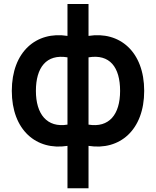

<svg xmlns="http://www.w3.org/2000/svg" viewBox="-20 -732 793 976"><path d="M430 225V9.5C588 34.5 713 -70.5 713 -270C713 -469.5 588 -574.5 430 -549.5V-711.5H323V-549.5C165 -574.5 40 -469.5 40 -270C40 -70.5 165 34.5 323 9.5V225ZM323 -98.5C219 -81.5 162.5 -151.5 162.5 -270C162.5 -388 215 -458.5 323 -440.5ZM430 -440.5C538 -458.5 590.5 -390.5 590.5 -270C590.5 -149 534 -81.5 430 -98.5Z"/></svg>

Font: Hauora
Style: Bold
Weight: 700
Designer: Wayne Shih
Foundry: WCYS
Version: Version 1.001;hotconv 1.0.109;makeotfexe 2.5.65596